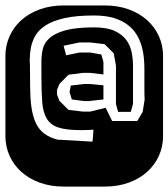

<svg xmlns="http://www.w3.org/2000/svg" viewBox="-22 -689 622 709"><path d="M364.3 -668.9Q413.6 -668.9 453.6 -654.3Q493.7 -639.6 521.7 -614.3Q549.8 -588.9 564.9 -554.9Q580.1 -521 580.1 -482.9V-186Q580.1 -147.9 564.9 -114Q549.8 -80.1 521.7 -54.7Q493.7 -29.3 453.6 -14.6Q413.6 0 364.3 0H213.9Q164.6 0 124.5 -14.6Q84.5 -29.3 56.4 -54.7Q28.3 -80.1 13.2 -114Q-2 -147.9 -2 -186V-482.9Q-2 -521 13.2 -554.9Q28.3 -588.9 56.4 -614.3Q84.5 -639.6 124.5 -654.3Q164.6 -668.9 213.9 -668.9ZM239.3 -373 288.1 -378.9H309.1L359.9 -374V-321.8L307.1 -315.9H288.1L243.2 -321.8L234.9 -349.1ZM406.2 -446.8 397.9 -492.2 364.3 -525.9 311 -532.2H271L212.9 -520L222.2 -484.9L272 -495.1H310.1L352.1 -487.8L359.9 -460V-414.1L311 -419.9H284.2L231 -413.1L197.3 -378.9L188.5 -356.9V-339.8L197.3 -316.9L231 -283.2L284.2 -276.9H311L368.2 -291L392.1 -242.2H484.9L504.9 -275.9L512.2 -321.8Q511.7 -326.7 511.5 -334Q511.2 -341.3 511.2 -354Q511.2 -366.7 511.2 -386Q511.2 -405.3 511.2 -434.1Q511.2 -453.1 509.3 -475.1Q507.3 -497.1 501 -519Q494.6 -541 482.4 -561.3Q470.2 -581.5 449.5 -597.4Q428.7 -613.3 398.2 -622.6Q367.7 -631.8 325.2 -631.8Q259.3 -631.8 216.3 -622.1Q173.3 -612.3 147.2 -595.7Q121.1 -579.1 108.6 -557.4Q96.2 -535.6 91.8 -511.7Q87.9 -490.7 87.9 -469.2Q87.9 -464.4 87.9 -461.9Q88.9 -454.6 88.9 -413.6Q88.9 -373.5 90.1 -339.6Q91.3 -305.7 96.7 -278.1Q102.1 -250.5 112.8 -229.7Q123.5 -209 142.8 -194.8Q162.1 -180.7 190.9 -173.3L319.8 -166L323.2 -210Q297.4 -208.5 276.4 -208.5Q224.1 -208.5 194.8 -217.8Q165.5 -227.1 151.4 -249.8Q137.2 -272.5 134 -311Q130.9 -349.6 130.9 -408.2V-461.9Q130.9 -485.4 136 -507.8Q141.1 -530.3 160.6 -548.1Q180.2 -565.9 219 -576.9Q257.8 -587.9 325.2 -587.9Q372.6 -587.9 400.9 -575Q429.2 -562 444.3 -541.3Q459.5 -520.5 464.4 -494.9Q469.2 -469.2 469.2 -443.8V-305.2L460.9 -275.9H414.1L406.2 -305.2Z"/></svg>

Font: Monofett
Style: Regular
Weight: 400
Designer: vernon adams
Foundry: vernon adams
Version: Version 1.000